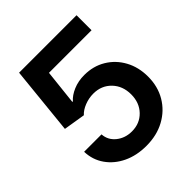

<svg xmlns="http://www.w3.org/2000/svg" viewBox="-202 -858 998 998"><g transform="rotate(-45 297.0 -359.5)"><path d="M298.8 9.8Q227.5 9.8 171.6 -16.8Q115.7 -43.5 82.8 -90.3Q49.8 -137.2 47.9 -197.8H175.8Q178.7 -153.3 214.1 -125Q249.5 -96.7 298.8 -96.7Q356.9 -96.7 394.5 -135.7Q432.1 -174.8 432.1 -235.8Q432.1 -297.9 393.6 -337.9Q355 -377.9 295.4 -377.9Q262.2 -377.9 230.7 -365.5Q199.2 -353 181.2 -333L61.5 -352.5L99.6 -727.5H522V-617.2H209L188 -424.3H191.9Q212.4 -448.2 249.3 -463.9Q286.1 -479.5 330.6 -479.5Q396.5 -479.5 448.2 -448.5Q500 -417.5 529.8 -363Q559.6 -308.6 559.6 -238.8Q559.6 -166.5 526.4 -110.4Q493.2 -54.2 434.3 -22.2Q375.5 9.8 298.8 9.8Z"/></g></svg>

Font: Inter Tight SemiBold
Style: Regular
Weight: 600
Designer: Rasmus Andersson
Foundry: rsms
Version: Version 3.004; ttfautohint (v1.8.4.7-5d5b)